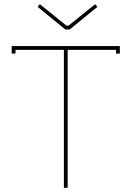

<svg xmlns="http://www.w3.org/2000/svg" viewBox="-20 -900 629 920"><path d="M436 -879.9 446.8 -867.2 314 -758.8H293L160.2 -867.2L170.9 -879.9L298.8 -776.9H308.1ZM36.1 -679.2H554.2V-643.1H536.1V-661.1H304.2V0H286.1V-661.1H54.2V-643.1H36.1Z"/></svg>

Font: Rawengulk
Style: Light
Weight: 300
Version: Version 0.92